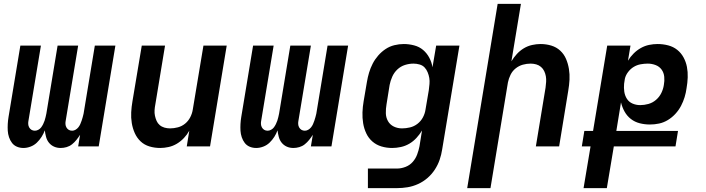

<svg xmlns="http://www.w3.org/2000/svg" viewBox="-20 -755 3640 990"><path d="M293 8Q274 8 258.5 1Q243 -6 232.5 -19Q222 -32 217.5 -49Q213 -66 211 -83Q205 -66 194.5 -49.5Q184 -33 170 -19.5Q156 -6 137.5 1Q119 8 101 8Q83 8 67.5 1.5Q52 -5 42 -18Q32 -31 26.5 -47.5Q21 -64 20 -81Q19 -98 20 -116Q21 -134 24 -152L85 -520H191L127 -134Q125 -125 125.5 -115.5Q126 -106 130.5 -98Q135 -90 142.5 -85.5Q150 -81 160 -81Q169 -81 178 -86Q187 -91 192.5 -98.5Q198 -106 202.5 -115Q207 -124 210 -133Q213 -142 215 -151Q217 -160 219 -169L277 -520H383L319 -134Q317 -125 317.5 -115.5Q318 -106 322.5 -98Q327 -90 334.5 -85.5Q342 -81 352 -81Q361 -81 369.5 -86Q378 -91 384 -98.5Q390 -106 394 -115Q398 -124 401 -133Q404 -142 406.5 -151Q409 -160 411 -169L469 -520H575L489 0H383L393 -60Q384 -46 374 -33.5Q364 -21 351.5 -11Q339 -1 323.5 3.5Q308 8 293 8Z M806 8Q777 8 750.5 0Q724 -8 705 -26Q686 -44 675 -68.5Q664 -93 659.5 -120.5Q655 -148 656.5 -176Q658 -204 663 -233L711 -520H831L781 -217Q778 -202 777 -187Q776 -172 779 -158Q782 -144 787.5 -131.5Q793 -119 803.5 -110Q814 -101 828 -97Q842 -93 857 -93Q877 -93 897.5 -98.5Q918 -104 934.5 -117.5Q951 -131 961 -150.5Q971 -170 974 -190L1029 -520H1149L1063 0H943L956 -81Q945 -61 928.5 -43.5Q912 -26 892 -14Q872 -2 849.5 3Q827 8 806 8Z M1493 8Q1474 8 1458.5 1Q1443 -6 1432.5 -19Q1422 -32 1417.5 -49Q1413 -66 1411 -83Q1405 -66 1394.5 -49.5Q1384 -33 1370 -19.5Q1356 -6 1337.5 1Q1319 8 1301 8Q1283 8 1267.5 1.5Q1252 -5 1242 -18Q1232 -31 1226.5 -47.5Q1221 -64 1220 -81Q1219 -98 1220 -116Q1221 -134 1224 -152L1285 -520H1391L1327 -134Q1325 -125 1325.5 -115.5Q1326 -106 1330.5 -98Q1335 -90 1342.5 -85.5Q1350 -81 1360 -81Q1369 -81 1378 -86Q1387 -91 1392.5 -98.5Q1398 -106 1402.5 -115Q1407 -124 1410 -133Q1413 -142 1415 -151Q1417 -160 1419 -169L1477 -520H1583L1519 -134Q1517 -125 1517.5 -115.5Q1518 -106 1522.5 -98Q1527 -90 1534.5 -85.5Q1542 -81 1552 -81Q1561 -81 1569.5 -86Q1578 -91 1584 -98.5Q1590 -106 1594 -115Q1598 -124 1601 -133Q1604 -142 1606.5 -151Q1609 -160 1611 -169L1669 -520H1775L1689 0H1583L1593 -60Q1584 -46 1574 -33.5Q1564 -21 1551.5 -11Q1539 -1 1523.5 3.5Q1508 8 1493 8Z M1877 215V114H2028Q2049 114 2071 105.5Q2093 97 2108 80Q2123 63 2131 41.5Q2139 20 2143 -1L2156 -82Q2144 -62 2127.5 -44Q2111 -26 2090.5 -14Q2070 -2 2047 3Q2024 8 2002 8Q1973 8 1946.5 0Q1920 -8 1900 -25.5Q1880 -43 1868.5 -67.5Q1857 -92 1852.5 -119.5Q1848 -147 1849 -175.5Q1850 -204 1855 -233L1872 -333Q1876 -357 1883 -380.5Q1890 -404 1901.5 -426.5Q1913 -449 1930 -468.5Q1947 -488 1968 -502Q1989 -516 2013.5 -522Q2038 -528 2062 -528Q2089 -528 2115.5 -521Q2142 -514 2161.5 -497.5Q2181 -481 2193.5 -457.5Q2206 -434 2210 -408L2229 -520H2349L2260 15Q2256 42 2247 68.5Q2238 95 2222 119.5Q2206 144 2184 163Q2162 182 2135.5 194Q2109 206 2081.5 210.5Q2054 215 2027 215ZM2053 -93Q2073 -93 2094 -98Q2115 -103 2132.5 -116.5Q2150 -130 2160.5 -149.5Q2171 -169 2174 -190L2191 -290Q2193 -306 2194.5 -322Q2196 -338 2193.5 -353Q2191 -368 2185 -382.5Q2179 -397 2169 -407.5Q2159 -418 2143.5 -422.5Q2128 -427 2112 -427Q2090 -427 2068 -420Q2046 -413 2029 -397Q2012 -381 2002.5 -359.5Q1993 -338 1989 -317L1973 -217Q1969 -194 1969.5 -171.5Q1970 -149 1980.5 -130.5Q1991 -112 2010.5 -102.5Q2030 -93 2053 -93Z M2389 215 2546 -735H2666L2617 -439Q2629 -459 2645 -476.5Q2661 -494 2681 -506Q2701 -518 2723.5 -523Q2746 -528 2767 -528Q2796 -528 2822.5 -520Q2849 -512 2868.5 -494Q2888 -476 2898.5 -451.5Q2909 -427 2913.5 -399.5Q2918 -372 2916.5 -344Q2915 -316 2910 -287L2863 0H2743L2793 -303Q2795 -318 2796 -333Q2797 -348 2794.5 -362Q2792 -376 2786 -388.5Q2780 -401 2769.5 -410Q2759 -419 2745 -423Q2731 -427 2716 -427Q2696 -427 2676 -421.5Q2656 -416 2639 -402.5Q2622 -389 2612.5 -369.5Q2603 -350 2599 -330L2509 215Z M2989 215 3025 0H2980L2993 -80H3038L3111 -520H3231L3218 -442Q3230 -462 3247 -479Q3264 -496 3284.5 -507.5Q3305 -519 3327 -523.5Q3349 -528 3371 -528Q3399 -528 3425.5 -521Q3452 -514 3472 -498Q3492 -482 3504.5 -459Q3517 -436 3522 -410Q3527 -384 3526 -356Q3525 -328 3520 -300Q3517 -277 3510 -254Q3503 -231 3491.5 -209Q3480 -187 3462.5 -168Q3445 -149 3423.5 -136Q3402 -123 3378.5 -118Q3355 -113 3331 -113Q3304 -113 3278.5 -119.5Q3253 -126 3233 -141.5Q3213 -157 3200.5 -179.5Q3188 -202 3182 -227L3158 -80H3476L3463 0H3145L3109 215ZM3281 -213Q3302 -213 3323.5 -219Q3345 -225 3362.5 -240Q3380 -255 3390 -275.5Q3400 -296 3403 -317Q3407 -338 3405 -359Q3403 -380 3391.5 -396Q3380 -412 3360.5 -419.5Q3341 -427 3320 -427Q3302 -427 3283 -423.5Q3264 -420 3247.5 -410Q3231 -400 3218.5 -383.5Q3206 -367 3202 -349L3198 -323Q3196 -302 3199 -282Q3202 -262 3212.5 -245.5Q3223 -229 3241.5 -221Q3260 -213 3281 -213Z"/></svg>

Font: Iosevka Extended
Style: Bold Italic
Weight: 700
Width: 7
Italic angle: -9°
Monospace: yes
Designer: Belleve Invis
Foundry: Belleve Invis
Version: Version 32.5.0; ttfautohint (v1.8.4)